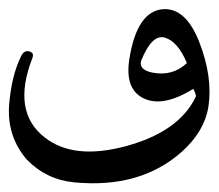

<svg xmlns="http://www.w3.org/2000/svg" viewBox="-27 -220 485 426"><path d="M336.4 -199.7Q385.7 -201.7 415 -127Q445.3 -49.3 435.5 16.1Q427.2 70.8 377 116.2Q284.7 198.7 137.7 184.6Q75.7 178.7 32.2 133.8Q-11.7 82.5 -6.8 13.2Q-1.5 -53.2 20.5 -96.7Q26.9 -108.9 38.1 -106Q49.3 -103 44.9 -91.3Q-1.5 27.8 72.3 85Q136.2 135.3 251.5 104.5Q369.6 72.8 407.2 -4.9Q409.2 -8.8 401.9 -22.9Q333.5 19.5 290.5 -2.4Q250 -22.9 259.8 -87.9Q276.9 -196.8 336.4 -199.7ZM387.7 -80.1Q367.7 -127.9 338.9 -136.5Q310.1 -145 286.1 -85Q280.8 -65.4 310.1 -59.1Q355.5 -49.8 387.7 -80.1Z"/></svg>

Font: Amiri Typewriter
Style: Regular
Weight: 400
Monospace: yes
Designer: Khaled Hosny
Version: Version 1.1